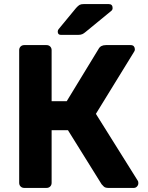

<svg xmlns="http://www.w3.org/2000/svg" viewBox="-20 -921 725 941"><path d="M279 -750Q263 -750 263 -766Q263 -774 268 -779L353 -882Q363 -893 370 -897Q377 -901 390 -901H513Q532 -901 532 -881Q532 -874 527 -869L399 -764Q391 -757 383 -753.5Q375 -750 362 -750ZM99 0Q88 0 81 -7Q74 -14 74 -25V-675Q74 -686 81 -693Q88 -700 99 -700H208Q219 -700 226 -693Q233 -686 233 -675V-425H307L463 -681Q473 -700 499 -700H620Q631 -700 636 -694Q641 -688 641 -679Q641 -672 637 -667L450 -363L656 -34Q658 -31 658 -23Q658 -14 651.5 -7Q645 0 636 0H511Q496 0 489 -6.5Q482 -13 478 -18L313 -283H233V-25Q233 -14 226 -7Q219 0 208 0Z"/></svg>

Font: Fz Rubik SemBd
Style: Regular
Weight: 600
Designer: Hubert and Fischer
Foundry: Hubert and Fischer
Version: Vit hóa bi FontZin.com